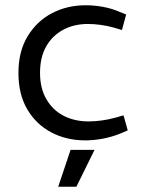

<svg xmlns="http://www.w3.org/2000/svg" viewBox="-20 -526 536 729"><path d="M304 7Q232 7 174.5 -23.5Q117 -54 83.5 -111Q50 -168 50 -249Q50 -331 85 -388.5Q120 -446 177.5 -476Q235 -506 305 -506Q338 -506 371 -500Q404 -494 434 -481L459 -471L443 -412L413 -421Q388 -428 362.5 -431.5Q337 -435 314 -435Q261 -435 220 -413Q179 -391 155.5 -350Q132 -309 132 -249Q132 -191 156 -149.5Q180 -108 221.5 -86.5Q263 -65 316 -65Q339 -65 365.5 -68.5Q392 -72 417 -79L449 -88L465 -31L437 -19Q405 -6 370.5 0.5Q336 7 304 7ZM201 183 248 43H339L270 183Z"/></svg>

Font: REM Light
Style: Regular
Weight: 300
Designer: Octavio Pardo
Foundry: Ashler Design
Version: Version 1.005;gftools[0.9.28]